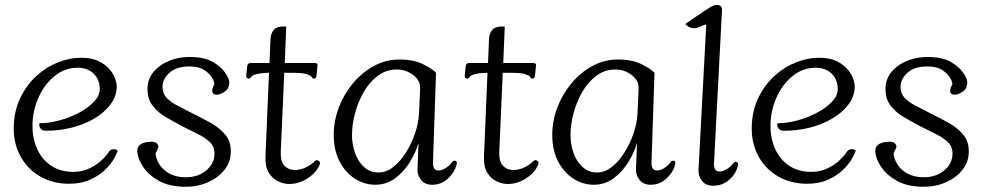

<svg xmlns="http://www.w3.org/2000/svg" viewBox="-20 -728 3940 768"><path d="M258 -41Q298 -38 329.5 -51Q361 -64 383 -84Q405 -104 415 -120Q420 -129 431.5 -131Q443 -133 451 -125Q448 -115 436 -93.5Q424 -72 400.5 -49Q377 -26 341 -9.5Q305 7 256 7Q192 7 141 -22Q90 -51 61.5 -103.5Q33 -156 35 -223Q37 -287 62 -338Q87 -389 126 -424.5Q165 -460 212 -478.5Q259 -497 304 -497Q347 -497 374.5 -483.5Q402 -470 418 -451Q434 -432 440.5 -413.5Q447 -395 447 -383Q447 -344 422.5 -311Q398 -278 357.5 -254Q317 -230 267 -217.5Q217 -205 165 -205Q147 -205 141 -215.5Q135 -226 138 -235Q175 -235 216.5 -246Q258 -257 295 -276.5Q332 -296 355.5 -320.5Q379 -345 379 -371Q379 -409 355.5 -432.5Q332 -456 294 -457Q243 -458 202.5 -427Q162 -396 137.5 -345.5Q113 -295 110 -236Q108 -185 124.5 -142Q141 -99 175 -72Q209 -45 258 -41Z M630 -381Q630 -354 646.5 -336.5Q663 -319 691 -305Q719 -291 751 -274Q785 -257 821 -237.5Q857 -218 881 -189.5Q905 -161 903 -117Q902 -78 876 -46.5Q850 -15 808.5 2.5Q767 20 717 19Q656 18 615 -5Q574 -28 552.5 -60.5Q531 -93 529 -121Q527 -154 570 -160Q602 -165 611 -150Q616 -143 611.5 -134Q607 -125 602 -114Q604 -93 617 -71.5Q630 -50 655.5 -35Q681 -20 719 -19Q771 -18 804 -45.5Q837 -73 838 -111Q839 -141 819.5 -159.5Q800 -178 770 -192.5Q740 -207 709 -223Q679 -239 646.5 -257.5Q614 -276 591.5 -304Q569 -332 570 -375Q571 -413 595 -441.5Q619 -470 660 -486Q701 -502 751 -500Q801 -498 832.5 -479.5Q864 -461 880 -438Q896 -415 897 -400Q898 -392 893.5 -378.5Q889 -365 866 -354Q853 -348 842 -349.5Q831 -351 829 -361Q828 -368 830.5 -375.5Q833 -383 837 -390Q839 -397 830 -414Q821 -431 800 -446Q779 -461 744 -462Q691 -464 661 -439.5Q631 -415 630 -381Z M1042 -104 1056 -437Q1034 -436 1022.5 -434.5Q1011 -433 1001 -430Q986 -425 983 -418Q979 -412 971.5 -414Q964 -416 965 -426L969 -465Q971 -476 984 -476H1058L1062 -571Q1063 -595 1076 -609.5Q1089 -624 1125 -622L1119 -476H1238Q1252 -476 1250 -465L1246 -426Q1245 -416 1238.5 -414Q1232 -412 1228 -418Q1225 -425 1210 -430Q1197 -435 1179.5 -436Q1162 -437 1117 -437L1103 -120Q1102 -83 1116.5 -66.5Q1131 -50 1154 -48Q1178 -47 1200.5 -57Q1223 -67 1240 -84Q1246 -90 1254.5 -85Q1263 -80 1259 -70Q1246 -38 1211 -15Q1176 8 1136 8Q1117 8 1094 -2Q1071 -12 1055.5 -36.5Q1040 -61 1042 -104Z M1481 11Q1439 11 1401 -12.5Q1363 -36 1339 -81Q1315 -126 1315 -189Q1315 -245 1335.5 -298.5Q1356 -352 1392 -395Q1428 -438 1475.5 -464Q1523 -490 1578 -490Q1634 -490 1671.5 -471.5Q1709 -453 1724 -437L1712 -79Q1711 -67 1715.5 -56.5Q1720 -46 1736 -46Q1746 -46 1761.5 -55Q1777 -64 1789 -80Q1794 -87 1801.5 -85Q1809 -83 1807 -73Q1801 -42 1773.5 -15.5Q1746 11 1709 11Q1679 11 1664 -8.5Q1649 -28 1650 -52L1654 -156Q1643 -118 1619 -79Q1595 -40 1560 -14.5Q1525 11 1481 11ZM1388 -188Q1388 -151 1400 -116.5Q1412 -82 1436 -60Q1460 -38 1494 -38Q1525 -38 1553 -60Q1581 -82 1603.5 -117.5Q1626 -153 1640 -194Q1654 -235 1656 -273L1660 -362Q1661 -378 1659.5 -388Q1658 -398 1653 -406Q1642 -424 1619 -437Q1596 -450 1567 -450Q1525 -450 1491.5 -425Q1458 -400 1435 -360Q1412 -320 1400 -274.5Q1388 -229 1388 -188Z M1916 -104 1930 -437Q1908 -436 1896.5 -434.5Q1885 -433 1875 -430Q1860 -425 1857 -418Q1853 -412 1845.5 -414Q1838 -416 1839 -426L1843 -465Q1845 -476 1858 -476H1932L1936 -571Q1937 -595 1950 -609.5Q1963 -624 1999 -622L1993 -476H2112Q2126 -476 2124 -465L2120 -426Q2119 -416 2112.5 -414Q2106 -412 2102 -418Q2099 -425 2084 -430Q2071 -435 2053.5 -436Q2036 -437 1991 -437L1977 -120Q1976 -83 1990.5 -66.5Q2005 -50 2028 -48Q2052 -47 2074.5 -57Q2097 -67 2114 -84Q2120 -90 2128.5 -85Q2137 -80 2133 -70Q2120 -38 2085 -15Q2050 8 2010 8Q1991 8 1968 -2Q1945 -12 1929.5 -36.5Q1914 -61 1916 -104Z M2355 11Q2313 11 2275 -12.5Q2237 -36 2213 -81Q2189 -126 2189 -189Q2189 -245 2209.5 -298.5Q2230 -352 2266 -395Q2302 -438 2349.5 -464Q2397 -490 2452 -490Q2508 -490 2545.5 -471.5Q2583 -453 2598 -437L2586 -79Q2585 -67 2589.5 -56.5Q2594 -46 2610 -46Q2620 -46 2635.5 -55Q2651 -64 2663 -80Q2668 -87 2675.5 -85Q2683 -83 2681 -73Q2675 -42 2647.5 -15.5Q2620 11 2583 11Q2553 11 2538 -8.5Q2523 -28 2524 -52L2528 -156Q2517 -118 2493 -79Q2469 -40 2434 -14.5Q2399 11 2355 11ZM2262 -188Q2262 -151 2274 -116.5Q2286 -82 2310 -60Q2334 -38 2368 -38Q2399 -38 2427 -60Q2455 -82 2477.5 -117.5Q2500 -153 2514 -194Q2528 -235 2530 -273L2534 -362Q2535 -378 2533.5 -388Q2532 -398 2527 -406Q2516 -424 2493 -437Q2470 -450 2441 -450Q2399 -450 2365.5 -425Q2332 -400 2309 -360Q2286 -320 2274 -274.5Q2262 -229 2262 -188Z M2774 -48 2805 -629Q2804 -630 2800.5 -629.5Q2797 -629 2787 -624Q2747 -603 2721 -632Q2737 -643 2761 -659.5Q2785 -676 2806.5 -690Q2828 -704 2835 -706Q2849 -711 2859 -706Q2869 -701 2868 -688L2836 -75Q2835 -63 2839.5 -52.5Q2844 -42 2860 -42Q2870 -42 2886 -51Q2902 -60 2914 -76Q2919 -83 2926.5 -80Q2934 -77 2932 -67Q2925 -34 2897.5 -9.5Q2870 15 2833 15Q2803 15 2788 -4.5Q2773 -24 2774 -48Z M3210 -41Q3250 -38 3281.5 -51Q3313 -64 3335 -84Q3357 -104 3367 -120Q3372 -129 3383.5 -131Q3395 -133 3403 -125Q3400 -115 3388 -93.5Q3376 -72 3352.5 -49Q3329 -26 3293 -9.5Q3257 7 3208 7Q3144 7 3093 -22Q3042 -51 3013.5 -103.5Q2985 -156 2987 -223Q2989 -287 3014 -338Q3039 -389 3078 -424.5Q3117 -460 3164 -478.5Q3211 -497 3256 -497Q3299 -497 3326.5 -483.5Q3354 -470 3370 -451Q3386 -432 3392.5 -413.5Q3399 -395 3399 -383Q3399 -344 3374.5 -311Q3350 -278 3309.5 -254Q3269 -230 3219 -217.5Q3169 -205 3117 -205Q3099 -205 3093 -215.5Q3087 -226 3090 -235Q3127 -235 3168.5 -246Q3210 -257 3247 -276.5Q3284 -296 3307.5 -320.5Q3331 -345 3331 -371Q3331 -409 3307.5 -432.5Q3284 -456 3246 -457Q3195 -458 3154.5 -427Q3114 -396 3089.5 -345.5Q3065 -295 3062 -236Q3060 -185 3076.5 -142Q3093 -99 3127 -72Q3161 -45 3210 -41Z M3582 -381Q3582 -354 3598.5 -336.5Q3615 -319 3643 -305Q3671 -291 3703 -274Q3737 -257 3773 -237.5Q3809 -218 3833 -189.5Q3857 -161 3855 -117Q3854 -78 3828 -46.5Q3802 -15 3760.5 2.5Q3719 20 3669 19Q3608 18 3567 -5Q3526 -28 3504.5 -60.5Q3483 -93 3481 -121Q3479 -154 3522 -160Q3554 -165 3563 -150Q3568 -143 3563.5 -134Q3559 -125 3554 -114Q3556 -93 3569 -71.5Q3582 -50 3607.5 -35Q3633 -20 3671 -19Q3723 -18 3756 -45.5Q3789 -73 3790 -111Q3791 -141 3771.5 -159.5Q3752 -178 3722 -192.5Q3692 -207 3661 -223Q3631 -239 3598.5 -257.5Q3566 -276 3543.5 -304Q3521 -332 3522 -375Q3523 -413 3547 -441.5Q3571 -470 3612 -486Q3653 -502 3703 -500Q3753 -498 3784.5 -479.5Q3816 -461 3832 -438Q3848 -415 3849 -400Q3850 -392 3845.5 -378.5Q3841 -365 3818 -354Q3805 -348 3794 -349.5Q3783 -351 3781 -361Q3780 -368 3782.5 -375.5Q3785 -383 3789 -390Q3791 -397 3782 -414Q3773 -431 3752 -446Q3731 -461 3696 -462Q3643 -464 3613 -439.5Q3583 -415 3582 -381Z"/></svg>

Font: Diphylleia
Style: Regular
Weight: 400
Designer: Minha Hyung
Foundry: JAMO
Version: Version 1.000; ttfautohint (v1.8.4.7-5d5b);gftools[0.9.28]